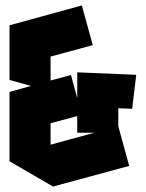

<svg xmlns="http://www.w3.org/2000/svg" viewBox="-20 -669 536 706"><path d="M175 17 15 -76V-331L94 -353L15 -375V-576L281 -649L321 -503L166 -461V-373L241 -393L264 -308V-403L481 -394L466 -269L415 -271V-205L455 -59ZM264 -181V-242L166 -216V-137L327 -181Z"/></svg>

Font: Blaka Ink
Style: Regular
Weight: 400
Designer: Mohamed Gaber
Foundry: Kief Type Foundry
Version: Version 1.003; ttfautohint (v1.8.4.7-5d5b)